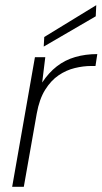

<svg xmlns="http://www.w3.org/2000/svg" viewBox="-20 -722 396 742"><path d="M27 0 115 -501H155L143 -403Q168 -441 199.5 -465.5Q231 -490 270.5 -501.5Q310 -513 356 -513L349 -467H332Q302 -467 269 -459Q236 -451 206.5 -431Q177 -411 154.5 -375Q132 -339 122 -283L72 0ZM149 -542 151 -579 352 -702 350 -659Z"/></svg>

Font: DM Sans 18pt ExtraLight
Style: Italic
Weight: 250
Italic angle: -10°
Designer: Colophon Foundry, Jonny Pinhorn
Foundry: Colophon Foundry
Version: Version 4.004;gftools[0.9.30]